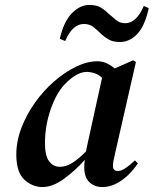

<svg xmlns="http://www.w3.org/2000/svg" viewBox="-20 -743 622 777"><path d="M152 14Q111 14 78.5 -16Q46 -46 46 -118Q46 -171 66.5 -225Q87 -279 121.5 -327.5Q156 -376 199 -413.5Q242 -451 287.5 -473Q333 -495 374 -495Q394 -495 411.5 -487Q429 -479 444 -466L519 -499L530 -492L445 -119Q437 -87 437 -72Q437 -51 457 -51Q471 -51 488 -62.5Q505 -74 526 -94L538 -82Q523 -59 501 -37Q479 -15 451.5 -0.5Q424 14 394 14Q363 14 342 -5.5Q321 -25 321 -66Q321 -80 323 -96Q282 -50 237 -18Q192 14 152 14ZM162 -164Q162 -113 178.5 -90.5Q195 -68 223 -68Q247 -68 272 -83.5Q297 -99 328 -130Q329 -136 331 -146L393 -428Q380 -441 363 -446.5Q346 -452 331 -452Q290 -452 241 -401Q206 -363 184 -297.5Q162 -232 162 -164ZM222 -586Q238 -656 271 -689.5Q304 -723 341 -723Q370 -723 387 -713Q404 -703 418 -689Q433 -676 449 -662.5Q465 -649 486 -649Q532 -649 562 -719L582 -710Q566 -637 535 -605Q504 -573 466 -573Q438 -573 421 -582.5Q404 -592 390 -605Q376 -619 359.5 -632.5Q343 -646 320 -646Q273 -646 244 -577Z"/></svg>

Font: DeepMind Serif Text
Style: Italic
Weight: 400
Italic angle: -12°
Designer: Frank Grießhammer / Modifications: Colophon Foundry
Foundry: Colophon Foundry
Version: Version 5.003; ttfautohint (v1.8.2)